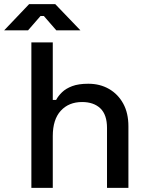

<svg xmlns="http://www.w3.org/2000/svg" viewBox="-75 -904 710 924"><path d="M76 0V-700H179V-423H195Q205 -442 223.5 -460Q242 -478 272.5 -489.5Q303 -501 350 -501Q406 -501 449.5 -476Q493 -451 518 -405.5Q543 -360 543 -296V0H440V-288Q440 -352 408 -382.5Q376 -413 320 -413Q256 -413 217.5 -371Q179 -329 179 -249V0ZM-55 -758 65 -884H191L312 -758H196L136 -827H120L60 -758Z"/></svg>

Font: Space Grotesk Medium
Style: Regular
Weight: 500
Designer: Florian Karsten
Foundry: Florian Karsten
Version: Version 2.000